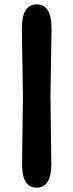

<svg xmlns="http://www.w3.org/2000/svg" viewBox="-20 -780 336 879"><path d="M211 -339 215 -28Q215 79 147 79Q81 79 81 -28L85 -339L80 -650Q80 -760 148 -760Q216 -760 216 -650Z"/></svg>

Font: Delius Unicase
Style: Bold
Weight: 700
Designer: Natalia Raices
Foundry: Natalia Raices
Version: Version 1.001